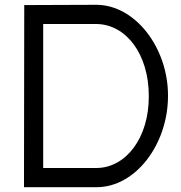

<svg xmlns="http://www.w3.org/2000/svg" viewBox="-20 -760 755 800"><path d="M120 20H80V-20L81 -699V-739H121L381 -740C544 -740 681 -560 680 -360C680 -159 545 21 381 20ZM160 -60H381C504 -60 601 -185 600 -360C600 -535 505 -659 381 -660H160Z"/></svg>

Font: Nordica Plus
Style: NordicaClassicLight
Weight: 300
Version: Version 1.01